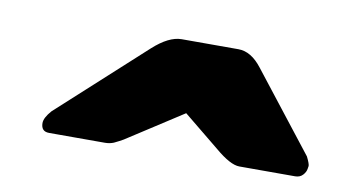

<svg xmlns="http://www.w3.org/2000/svg" viewBox="-37 -766 589 333"><g transform="rotate(10 258.0 -600.0)"><path d="M48.3 -515Q48.3 -524.2 60 -537.5L210.8 -675Q238.3 -700 260.8 -700H310.8H360.8Q383.3 -700 402.5 -675L510 -537.5Q515.8 -525.8 515.8 -521.7Q515.8 -520.8 515.4 -519.2Q515 -517.5 515 -516.7Q514.2 -510.8 509.2 -505.4Q504.2 -500 495.8 -500H397.5Q381.7 -500 354.2 -523.3L290.8 -575L210.8 -523.3Q208.3 -521.7 201.2 -517.1Q194.2 -512.5 192.1 -511.2Q190 -510 184.6 -507.1Q179.2 -504.2 176.2 -502.9Q173.3 -501.7 169.2 -500.8Q165 -500 160.8 -500H62.5Q48.3 -500 48.3 -515Z"/></g></svg>

Font: BoonTook Mon
Style: Italic
Weight: 400
Italic angle: -9°
Designer: Sungsit Sawaiwan
Foundry: FontUni
Version: Version 3.0